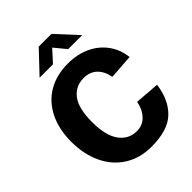

<svg xmlns="http://www.w3.org/2000/svg" viewBox="-269 -1095 1239 1239"><g transform="rotate(-45 350.0 -476.0)"><path d="M681 -500 512 -488Q502 -546 467 -580Q432 -614 375 -614Q301 -614 257 -556.5Q213 -499 213 -375Q213 -250 258 -189Q303 -128 377 -128Q430 -128 465 -165Q500 -202 511 -261L680 -248Q664 -127 593.5 -58.5Q523 10 372 10Q268 10 190 -39Q112 -88 70 -176.5Q28 -265 28 -379Q28 -492 69.5 -576.5Q111 -661 188 -706.5Q265 -752 370 -752Q455 -752 522.5 -720.5Q590 -689 631.5 -631.5Q673 -574 681 -500ZM371 -896 298 -816H176L314 -962H430L565 -816H437Z"/></g></svg>

Font: Morrison
Style: Bold
Weight: 700
Designer: Pablo Impallari, Rodrigo Fuenzalida (Modified by Dan O. Williams)
Version: Version 0.03;June 6, 2019;FontCreator 11.5.0.2425 64-bit; tt